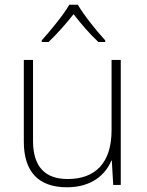

<svg xmlns="http://www.w3.org/2000/svg" viewBox="-20 -784 622 814"><path d="M310 -764H274C250 -722 194 -654 157 -613V-606H186C222 -640 262 -686 292 -724C321 -686 360 -640 397 -606H426V-613C389 -653 334 -722 310 -764ZM492 -530H453V-232C453 -92 383 -25 267 -25C172 -25 120 -76 120 -187V-530H81V-183C81 -55 144 10 264 10C368 10 427 -43 452 -103H454L460 0H492Z"/></svg>

Font: Noto Sans Tamil ExtraLight
Style: Regular
Weight: 200
Designer: Jelle Bosma - Monotype Design Team
Foundry: Monotype Imaging Inc.
Version: Version 2.004